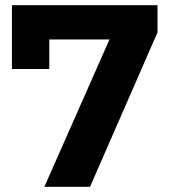

<svg xmlns="http://www.w3.org/2000/svg" viewBox="-20 -720 660 740"><path d="M587 -700V-595L327 0H151L402 -568H170V-454H26V-700Z"/></svg>

Font: Montserrat-Bold
Style: Bold
Weight: 700
Version: Version 7.200